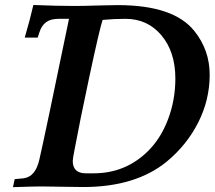

<svg xmlns="http://www.w3.org/2000/svg" viewBox="-20 -753 864 773"><path d="M358.4 -730.5Q361.3 -730.5 397.2 -731.4Q433.1 -732.4 454.1 -732.4Q679.7 -732.4 762.7 -627.9Q824.2 -551.3 824.2 -451.7Q824.2 -351.1 778.1 -260Q731.9 -168.9 651.4 -102.5Q526.4 0 314.9 0Q280.3 0 226.1 -1.2Q171.9 -2.4 146.5 -2.4Q119.1 -2.4 32.2 0.5L39.1 -31.7L75.2 -35.2Q122.6 -41.5 138.2 -109.4Q161.1 -208.5 257.8 -677.2H215.3Q184.1 -677.2 165.5 -663.6Q147 -649.9 138.2 -621.6L131.8 -601.6H79.6Q102.1 -678.7 114.3 -732.9Q210.9 -729 277.8 -729Q318.8 -729 358.4 -730.5ZM485.4 -677.2Q440.4 -677.2 393.1 -672.9Q380.4 -634.3 340.6 -448.2Q300.8 -262.2 280.3 -151.4Q272.9 -113.8 272.9 -105Q272.9 -55.2 326.2 -55.2H356.9Q483.4 -55.2 573.2 -142.1Q627 -194.3 656.5 -272.5Q686 -350.6 686 -436.5Q686 -543.9 630.1 -610.6Q574.2 -677.2 485.4 -677.2Z"/></svg>

Font: Flanker
Style: Bold Italic
Weight: 700
Italic angle: -12°
Designer: Flanker
Version: Version 2.000